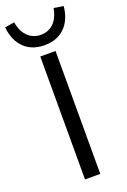

<svg xmlns="http://www.w3.org/2000/svg" viewBox="-208 -1019 709 1076"><g transform="rotate(-20 146.5 -481.5)"><path d="M101 -733V0H192V-733ZM147 -784C266 -784 314 -871 321 -954L264 -963C255 -905 220 -846 147 -846C74 -846 37 -905 29 -963L-28 -954C-21 -871 27 -784 147 -784Z"/></g></svg>

Font: GenYoGothic2 TW R
Style: Regular
Weight: 400
Version: Version 2.100;PS 2.1;hotconv 16.6.51;makeotf.lib2.5.65220 DE